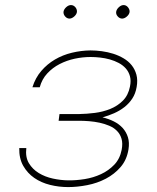

<svg xmlns="http://www.w3.org/2000/svg" viewBox="-20 -740 627 769"><path d="M297.4 -283.2Q327.1 -283.7 359.9 -287.8Q392.6 -292 421.6 -303.7Q450.7 -315.4 472.2 -336.9Q493.7 -358.4 500.5 -393.1Q505.4 -416.5 500.5 -434.6Q495.6 -452.6 483.9 -465.8Q472.2 -479 455.6 -487.8Q439 -496.6 419.9 -502Q400.9 -507.3 380.9 -509.5Q360.8 -511.7 342.8 -511.7Q311.5 -511.7 279.3 -504.9Q247.1 -498 218.8 -483.4Q190.4 -468.8 169.2 -445.8Q147.9 -422.9 139.2 -390.6H109.9Q121.6 -428.2 145.3 -455.8Q168.9 -483.4 200.2 -501.7Q231.4 -520 268.1 -528.8Q304.7 -537.6 342.3 -538.1Q364.3 -538.1 387.9 -534.9Q411.6 -531.7 433.8 -524.7Q456.1 -517.6 475.1 -506.3Q494.1 -495.1 507.3 -478.8Q520.5 -462.4 526.4 -440.7Q532.2 -418.9 527.3 -391.6Q522.9 -365.2 510 -345.5Q497.1 -325.7 478.3 -311Q459.5 -296.4 436.8 -286.4Q414.1 -276.4 390.6 -270Q415 -264.2 436 -253.7Q457 -243.2 471.4 -227.3Q485.8 -211.4 492.4 -190.2Q499 -168.9 494.6 -141.6Q487.8 -99.6 463.1 -71Q438.5 -42.5 404.1 -24.4Q369.6 -6.3 329.6 1.5Q289.6 9.3 252.9 9.3Q215.8 9.3 180.4 0.5Q145 -8.3 117.4 -27.3Q89.8 -46.4 73 -75.9Q56.2 -105.5 57.1 -147H85.4Q81.1 -110.8 95.7 -86.4Q110.4 -62 135.3 -46.9Q160.2 -31.7 191.4 -24.9Q222.7 -18.1 252.4 -17.6Q284.2 -17.1 319.1 -22.7Q354 -28.3 384.5 -42.5Q415 -56.6 437.7 -80.3Q460.4 -104 467.3 -140.1Q472.2 -165.5 466.8 -184.1Q461.4 -202.6 448.7 -215.6Q436 -228.5 417.7 -236.3Q399.4 -244.1 378.9 -248.5Q358.4 -252.9 337.2 -254.6Q315.9 -256.3 297.4 -256.3H214.8L218.3 -283.2ZM234.4 -692.9Q235.8 -702.6 245.1 -711.2Q254.4 -719.7 264.2 -719.7Q269.5 -719.7 274.2 -717.3Q278.8 -714.8 282.2 -710.7Q285.6 -706.5 287.1 -701.7Q288.6 -696.8 288.1 -691.9Q286.6 -682.1 277.1 -673.8Q267.6 -665.5 257.8 -665.5Q247.6 -666 240.5 -674.6Q233.4 -683.1 234.4 -692.9ZM445.3 -692.9Q446.8 -702.6 456.1 -711.2Q465.3 -719.7 475.1 -719.7Q485.4 -719.7 492.7 -710.7Q500 -701.7 499 -691.9Q497.6 -682.1 488 -673.8Q478.5 -665.5 468.8 -665.5Q458.5 -666 451.2 -674.6Q443.8 -683.1 445.3 -692.9Z"/></svg>

Font: Roboto Mono Thin
Style: Italic
Weight: 250
Designer: Google
Version: Version 2.000985; 2015; ttfautohint (v1.3)